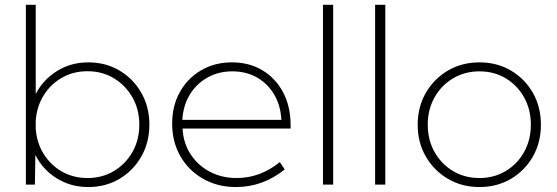

<svg xmlns="http://www.w3.org/2000/svg" viewBox="-20 -752 2269 782"><path d="M122.1 0H85.4V-732.4H125.5V-369.1Q155.3 -427.2 211.9 -462.6Q268.6 -498 339.8 -498Q410.6 -498 466.8 -464.6Q522.9 -431.2 555.7 -373.8Q588.4 -316.4 588.4 -244.1Q588.4 -172.4 555.7 -114.7Q522.9 -57.1 466.8 -23.7Q410.6 9.8 339.8 9.8Q267.6 9.8 210.4 -26.1Q153.3 -62 124 -121.1ZM336.4 -26.9Q396.5 -26.9 444.1 -55.4Q491.7 -84 519.5 -133.1Q547.4 -182.1 547.4 -244.1Q547.4 -306.2 519.5 -355.2Q491.7 -404.3 444.1 -433.1Q396.5 -461.9 336.4 -461.9Q278.8 -461.9 232.4 -435.5Q186 -409.2 157.7 -363.3Q129.4 -317.4 125.5 -259.3V-229Q129.4 -170.9 157.7 -125.2Q186 -79.6 232.4 -53.2Q278.8 -26.9 336.4 -26.9Z M1139.6 -62Q1050.8 9.8 940.9 9.8Q866.2 9.8 807.4 -23.7Q748.5 -57.1 714.8 -115.5Q681.2 -173.8 681.2 -248.5Q681.2 -320.8 712.6 -377.2Q744.1 -433.6 799.3 -465.8Q854.5 -498 924.8 -498Q995.1 -498 1049.1 -465.6Q1103 -433.1 1133.3 -375.5Q1163.6 -317.9 1163.6 -242.7V-228.5H723.6Q726.6 -169.4 756.1 -124Q785.6 -78.6 834.5 -52.7Q883.3 -26.9 943.8 -26.9Q1039.6 -26.9 1119.6 -91.8ZM722.7 -263.7H1126Q1123 -322.3 1096.9 -366.7Q1070.8 -411.1 1026.9 -436.3Q982.9 -461.4 926.3 -461.4Q869.6 -461.4 824.7 -436Q779.8 -410.6 752.9 -366.5Q726.1 -322.3 722.7 -263.7Z M1336.9 0H1295.4V-732.4H1336.9Z M1549.3 0H1507.8V-732.4H1549.3Z M1932.6 9.8Q1861.3 9.8 1804.4 -23.7Q1747.6 -57.1 1714.4 -114.3Q1681.2 -171.4 1681.2 -244.1Q1681.2 -316.4 1714.4 -373.8Q1747.6 -431.2 1804.4 -464.6Q1861.3 -498 1932.6 -498Q2004.4 -498 2061 -464.6Q2117.7 -431.2 2150.4 -373.8Q2183.1 -316.4 2183.1 -244.1Q2183.1 -171.9 2150.4 -114.5Q2117.7 -57.1 2061 -23.7Q2004.4 9.8 1932.6 9.8ZM1932.6 -26.9Q1992.2 -26.9 2039.8 -55.4Q2087.4 -84 2114.7 -133.1Q2142.1 -182.1 2142.1 -244.1Q2142.1 -306.2 2114.7 -355.2Q2087.4 -404.3 2040 -432.9Q1992.7 -461.4 1932.6 -461.4Q1873 -461.4 1825.2 -432.9Q1777.3 -404.3 1749.8 -355.2Q1722.2 -306.2 1722.2 -244.1Q1722.2 -182.1 1749.8 -133.1Q1777.3 -84 1825 -55.4Q1872.6 -26.9 1932.6 -26.9Z"/></svg>

Font: Kumbh Sans ExtraLight
Style: Regular
Weight: 250
Version: Version 1.005